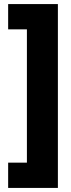

<svg xmlns="http://www.w3.org/2000/svg" viewBox="-20 -754 349 942"><path d="M20 44H112V-610H20V-734H264V168H20Z"/></svg>

Font: Noto Sans Lao UI Cond Blk
Style: Regular
Weight: 900
Width: 3
Designer: Monotype Design Team
Foundry: Monotype Imaging Inc.
Version: Version 2.000; ttfautohint (v1.8.4.7-5d5b)